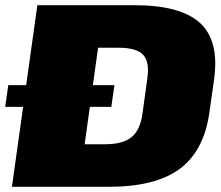

<svg xmlns="http://www.w3.org/2000/svg" viewBox="-34 -720 850 740"><path d="M110 -700H483Q663 -700 737.5 -631Q812 -562 791 -413L773 -286Q752 -138 658.5 -69Q565 0 385 0H12ZM238 -164H370Q439 -164 472.5 -191Q506 -218 515 -281L534 -419Q543 -482 517.5 -509Q492 -536 423 -536H290L361 -658L275 -40ZM407 -392 395 -308H-14L-2 -392Z"/></svg>

Font: Pathway Extreme 28pt Black
Style: Italic
Weight: 900
Italic angle: -8°
Designer: Eduardo Rodriguez Tunni
Foundry: Eduardo Rodriguez Tunni
Version: Version 1.001;gftools[0.9.26]